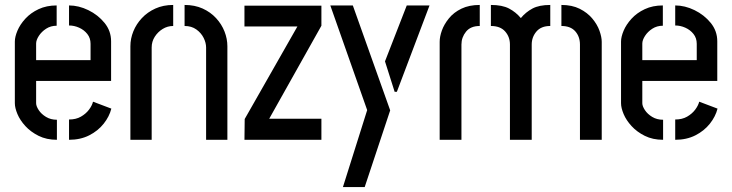

<svg xmlns="http://www.w3.org/2000/svg" viewBox="-20 -565 2959 776"><path d="M210 0Q168 0 136 -16Q104 -32 82.5 -55.5Q61 -79 50.5 -104Q40 -129 40 -148V-397Q40 -416 50.5 -441Q61 -466 82.5 -489.5Q104 -513 136 -528Q168 -543 209 -543V-461Q185 -461 166.5 -449Q148 -437 137 -420Q126 -403 126 -389V-322H346V-388Q346 -411 333 -427.5Q320 -444 300 -453Q280 -462 259 -462V-543Q298 -543 337 -524Q376 -505 402.5 -472.5Q429 -440 429 -398V-238H126V-148Q126 -136 136.5 -120Q147 -104 166 -92.5Q185 -81 210 -81ZM259 0V-82Q287 -82 307 -93.5Q327 -105 339.5 -121.5Q352 -138 356 -154L430 -126Q422 -94 399 -65Q376 -36 340.5 -18Q305 0 259 0Z M507 -378Q507 -409 519 -438.5Q531 -468 553.5 -492Q576 -516 608 -530.5Q640 -545 680 -545V-460Q657 -460 637.5 -448Q618 -436 605.5 -416.5Q593 -397 593 -373V0H507ZM813 -373Q813 -392 803 -412Q793 -432 773.5 -446Q754 -460 726 -460V-545Q767 -545 799 -530.5Q831 -516 853.5 -491.5Q876 -467 887.5 -437.5Q899 -408 899 -378V0H813Z M968 0 969 -84 1182 -458H968V-542H1279V-461L1068 -85H1279V0Z M1366 191 1464 -120 1315 -543H1406L1557 -119L1454 191ZM1575 -194 1536 -317 1624 -543H1716L1584 -194Z M2041 0V-385Q2041 -416 2021.5 -438Q2002 -460 1964 -460V-545Q2010 -545 2037.5 -530.5Q2065 -516 2085 -492Q2105 -516 2132 -530.5Q2159 -545 2204 -545V-460Q2167 -460 2148 -437.5Q2129 -415 2129 -385V0ZM1757 0V-396Q1757 -417 1766 -442Q1775 -467 1794.5 -491Q1814 -515 1845 -530Q1876 -545 1919 -545V-460Q1882 -460 1863.5 -437Q1845 -414 1845 -385V0ZM2324 0V-385Q2324 -417 2305 -438.5Q2286 -460 2249 -460V-545Q2292 -545 2323 -529.5Q2354 -514 2374 -490Q2394 -466 2403 -440.5Q2412 -415 2412 -396V0Z M2660 0Q2618 0 2586 -16Q2554 -32 2532.5 -55.5Q2511 -79 2500.5 -104Q2490 -129 2490 -148V-397Q2490 -416 2500.5 -441Q2511 -466 2532.5 -489.5Q2554 -513 2586 -528Q2618 -543 2659 -543V-461Q2635 -461 2616.5 -449Q2598 -437 2587 -420Q2576 -403 2576 -389V-322H2796V-388Q2796 -411 2783 -427.5Q2770 -444 2750 -453Q2730 -462 2709 -462V-543Q2748 -543 2787 -524Q2826 -505 2852.5 -472.5Q2879 -440 2879 -398V-238H2576V-148Q2576 -136 2586.5 -120Q2597 -104 2616 -92.5Q2635 -81 2660 -81ZM2709 0V-82Q2737 -82 2757 -93.5Q2777 -105 2789.5 -121.5Q2802 -138 2806 -154L2880 -126Q2872 -94 2849 -65Q2826 -36 2790.5 -18Q2755 0 2709 0Z"/></svg>

Font: Stick No Bills ExtraLight Medium
Style: Regular
Weight: 500
Version: Version 2.000